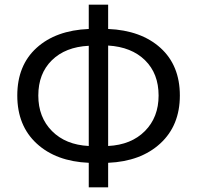

<svg xmlns="http://www.w3.org/2000/svg" viewBox="-20 -778 843 822"><path d="M360 24V-81Q220 -87 137 -163.5Q54 -240 54 -369Q54 -498 136.5 -573Q219 -648 360 -654V-758H443V-654Q584 -648 667 -573Q750 -498 750 -369Q750 -241 666.5 -164Q583 -87 443 -81V24ZM144 -369Q144 -276 202.5 -217Q261 -158 360 -153V-582Q260 -577 202 -520Q144 -463 144 -369ZM659 -369Q659 -463 601 -520Q543 -577 443 -583V-153Q542 -158 600.5 -217Q659 -276 659 -369Z"/></svg>

Font: Noto Sans SC
Style: Regular
Weight: 400
Designer: Ryoko NISHIZUKA  (kana, bopomofo & ideographs); Paul D. Hunt (Latin, Greek & Cyrillic); Sandoll Communications , Soo-you
Foundry: Adobe
Version: Version 2.002;hotconv 1.0.116;makeotfexe 2.5.65601